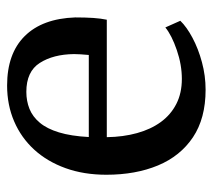

<svg xmlns="http://www.w3.org/2000/svg" viewBox="-50 -556 621 562"><g transform="rotate(90 261.0 -275.5)"><path d="M230.8 14.7Q137.3 14.7 86.1 -36.9Q34.9 -88.5 31.5 -184.7Q31.5 -214.8 33 -237.3Q34.6 -259.8 38.2 -277.1H382Q381.3 -325.2 370.1 -365.6Q359 -405.9 337.6 -435.3Q316.2 -464.6 284.6 -480.7Q253 -496.8 211.6 -496.8Q170 -496.8 127 -482Q84 -467.3 60.8 -448.5L41.3 -492.3Q59.2 -510.9 91.1 -527.9Q123.1 -545 162.6 -555.6Q202.2 -566.3 243.1 -566.3Q327 -566.3 382.3 -529.3Q437.5 -492.3 464.8 -426.8Q492 -361.2 492 -275.9Q492 -209.9 472.7 -156.4Q453.4 -102.8 418.5 -64.6Q383.5 -26.4 335.7 -5.9Q287.9 14.7 230.8 14.7ZM249.4 -41.6Q276.2 -41.6 299.2 -50.8Q322.1 -60 339.7 -81Q357.3 -101.9 368 -137.1Q378.8 -172.3 381.6 -224.4H141.4Q140.2 -213.9 139.5 -200.5Q138.8 -187 138.8 -181.2Q139.5 -120.4 164.7 -81Q189.8 -41.6 249.4 -41.6Z"/></g></svg>

Font: Merriweather Light
Style: Regular
Weight: 300
Designer: Eben Sorkin
Foundry: Eben Sorkin
Version: Version 2.100